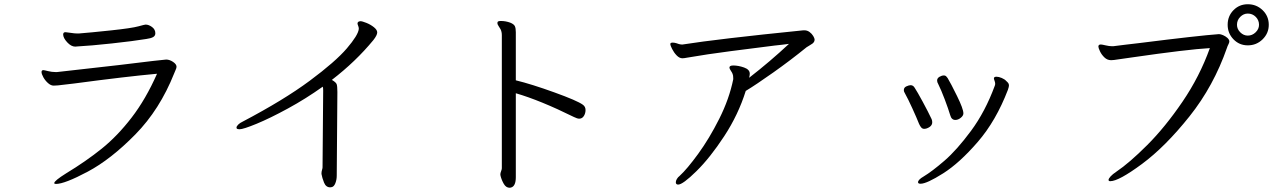

<svg xmlns="http://www.w3.org/2000/svg" viewBox="-20 -825 6020 906"><path d="M634 -701Q663 -709 667 -709Q682 -709 697.5 -697.5Q713 -686 713 -668Q713 -656 702.5 -650Q692 -644 670 -641Q609 -631 507.5 -620Q406 -609 347 -606L335 -605Q316 -605 297 -625.5Q278 -646 278 -663Q278 -669 283 -672Q285 -673 290 -673Q295 -673 313.5 -670Q332 -667 345 -667H352Q404 -671 503 -681.5Q602 -692 634 -701ZM541 -518Q753 -544 764 -544Q780 -544 796.5 -533Q813 -522 813 -510Q813 -504 808.5 -494.5Q804 -485 802 -479Q734 -308 618.5 -190.5Q503 -73 394 -15Q285 43 244 43Q236 43 236 39Q236 28 292 -7Q386 -64 460 -123.5Q534 -183 601 -270Q668 -357 721 -477Q577 -464 330 -431L253 -422Q245 -421 233 -421Q220 -421 206.5 -433Q193 -445 184.5 -460.5Q176 -476 176 -485Q176 -493 183 -494H185Q189 -494 206.5 -489.5Q224 -485 242 -485H249Z M1502 -35 1505 -398Q1505 -411 1503 -416Q1423 -359 1338.5 -313Q1254 -267 1191 -241Q1128 -215 1110 -215Q1100 -215 1097 -219Q1096 -220 1096 -223Q1096 -229 1104 -237Q1112 -245 1125 -251Q1319 -353 1441 -443.5Q1563 -534 1616.5 -596.5Q1670 -659 1673 -688V-691Q1673 -696 1670 -703.5Q1667 -711 1667 -714Q1667 -718 1669 -720Q1673 -725 1681 -725Q1689 -725 1709 -717Q1729 -709 1744.5 -696.5Q1760 -684 1760 -672Q1760 -659 1742 -636Q1659 -535 1546 -448Q1565 -437 1568.5 -428Q1572 -419 1572 -391L1569 4Q1569 23 1562.5 39.5Q1556 56 1545 58Q1542 59 1538 59Q1518 59 1509 36.5Q1500 14 1497 -4V-7Q1497 -15 1499.5 -23Q1502 -31 1502 -35Z M2342 -687Q2339 -693 2333 -701.5Q2327 -710 2327 -716Q2327 -719 2328 -721Q2330 -726 2344 -726Q2366 -726 2388 -718Q2405 -711 2409.5 -701.5Q2414 -692 2414 -673V-446Q2488 -428 2596 -389Q2704 -350 2730 -331Q2743 -322 2743 -306Q2743 -290 2735 -277.5Q2727 -265 2713 -265Q2704 -265 2688 -273Q2528 -352 2414 -385V11Q2414 54 2391 60Q2389 61 2385 61Q2368 61 2357.5 43Q2347 25 2342 5Q2341 2 2341 -2Q2341 -8 2344.5 -17Q2348 -26 2348 -31V-659Q2348 -675 2342 -687Z M3824 -638Q3824 -624 3807 -615Q3803 -612 3797.5 -609Q3792 -606 3786 -602Q3711 -541 3629 -483Q3547 -425 3499 -396Q3464 -284 3397.5 -182.5Q3331 -81 3266.5 -17.5Q3202 46 3180 46Q3169 46 3169 35Q3169 28 3174 19.5Q3179 11 3187 5Q3222 -27 3274.5 -99Q3327 -171 3374 -264.5Q3421 -358 3440 -451V-455Q3440 -470 3437 -476Q3435 -482 3428.5 -491.5Q3422 -501 3422 -506Q3422 -516 3440 -516Q3464 -516 3491 -506.5Q3518 -497 3518 -477Q3518 -470 3515 -458Q3613 -534 3703 -618Q3684 -615 3667 -613.5Q3650 -612 3635 -610Q3539 -598 3427 -583.5Q3315 -569 3223 -553Q3208 -550 3200 -550Q3186 -550 3173 -563.5Q3160 -577 3151.5 -594Q3143 -611 3143 -616Q3143 -622 3147 -623Q3149 -624 3154 -624Q3162 -624 3172 -621Q3182 -618 3184 -617Q3192 -615 3197 -615H3201Q3365 -641 3771 -682H3776Q3789 -682 3800 -674Q3811 -666 3817.5 -655Q3824 -644 3824 -638Z M4488 -259Q4470 -259 4464 -281Q4455 -311 4438 -356Q4421 -401 4407 -429Q4402 -437 4402 -445Q4402 -456 4413 -462.5Q4424 -469 4434 -469Q4440 -469 4443.5 -466Q4447 -463 4452 -456Q4466 -433 4496 -372Q4526 -311 4526 -290Q4526 -279 4513.5 -269Q4501 -259 4488 -259ZM4251 -383Q4245 -392 4245 -400Q4245 -412 4257 -417.5Q4269 -423 4277 -423Q4289 -423 4296 -411Q4308 -393 4334 -345Q4360 -297 4376 -263Q4379 -256 4379 -248Q4379 -234 4366 -225.5Q4353 -217 4341 -217Q4333 -217 4327.5 -223Q4322 -229 4317 -240Q4306 -268 4285 -314Q4264 -360 4251 -383ZM4741 -421Q4741 -416 4736 -401Q4680 -255 4594 -155.5Q4508 -56 4430.5 -7Q4353 42 4324 42Q4312 42 4312 35Q4312 23 4338 8Q4378 -16 4436.5 -66.5Q4495 -117 4562 -207.5Q4629 -298 4674 -420Q4676 -424 4676 -430Q4676 -436 4673 -444Q4670 -452 4670 -455Q4670 -463 4682 -463Q4693 -463 4707 -457Q4721 -451 4728 -443Q4735 -437 4738 -432.5Q4741 -428 4741 -421Z M5868 -611Q5828 -611 5800.5 -639.5Q5773 -668 5773 -708Q5773 -749 5800.5 -777Q5828 -805 5868 -805Q5909 -805 5938 -777Q5967 -749 5967 -708Q5967 -668 5938 -639.5Q5909 -611 5868 -611ZM5358 -622Q5636 -657 5732 -664Q5740 -664 5751.5 -659Q5763 -654 5772 -646Q5781 -637 5781 -630Q5781 -624 5776.5 -615.5Q5772 -607 5770 -600Q5707 -419 5593 -276Q5479 -133 5369 -51.5Q5259 30 5219 30Q5211 30 5211 24Q5211 18 5220.5 7.5Q5230 -3 5248 -15Q5309 -56 5393.5 -140.5Q5478 -225 5559.5 -344.5Q5641 -464 5689 -598Q5583 -592 5321 -554L5237 -542Q5232 -541 5223 -541Q5205 -541 5191.5 -554Q5178 -567 5170.5 -583Q5163 -599 5163 -605Q5163 -614 5172 -615H5175Q5180 -615 5197 -611Q5214 -607 5226 -607H5234Q5259 -610 5290 -614Q5321 -618 5358 -622ZM5868 -761Q5848 -761 5832.5 -745.5Q5817 -730 5817 -708Q5817 -688 5832.5 -672.5Q5848 -657 5868 -657Q5889 -657 5905 -672.5Q5921 -688 5921 -708Q5921 -730 5905.5 -745.5Q5890 -761 5868 -761Z"/></svg>

Font: Iansui
Style: Regular
Weight: 400
Designer: But Ko / Fontworks Inc.
Foundry: zi-hi.com / Fontworks Inc.
Version: Version 1.002